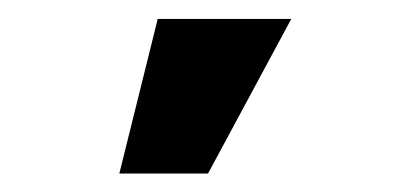

<svg xmlns="http://www.w3.org/2000/svg" viewBox="-20 -780 429 205"><path d="M148.4 -759.8H291L202.1 -594.7H107.4Z"/></svg>

Font: Pretendard JP ExtraBold
Style: Regular
Weight: 800
Designer: Base glyphs from Inter by Rasmus Andersson; Hangeul glyphs from Noto Sans CJK(Source Han Sans) by Jang Soo-young and Kan
Foundry: Kil Hyung-jin
Version: Version 1.309